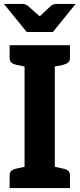

<svg xmlns="http://www.w3.org/2000/svg" viewBox="-26 -957 405 977"><path d="M99 0V-727H253V0ZM23 0V-65Q23 -80 32 -88Q41 -96 57 -99L107 -110L121 0ZM232 0 245 -110 295 -99Q311 -96 320.5 -88Q330 -80 330 -65V0ZM121 -727 107 -617 57 -627Q41 -631 32 -638.5Q23 -646 23 -662V-727ZM330 -727V-662Q330 -646 320.5 -638.5Q311 -631 295 -627L245 -617L232 -727ZM359 -937 243 -794H110L-6 -937H88Q105 -937 116 -927L176 -874L233 -927Q237 -931 245 -934Q253 -937 261 -937Z"/></svg>

Font: Aleo ExtraBold
Style: Regular
Weight: 800
Designer: Alessio Laiso
Foundry: Alessio Laiso
Version: Version 2.001;gftools[0.9.29]